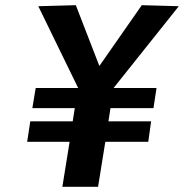

<svg xmlns="http://www.w3.org/2000/svg" viewBox="-20 -722 711 742"><path d="M105 -304 118 -382H282L128 -698L273 -702L364 -467L528 -702L671 -698L419 -382H585L573 -304H407L399 -253H564L553 -174H387L359 0H221L249 -174H85L97 -253H261L269 -304Z"/></svg>

Font: Georama
Style: Bold Italic
Weight: 700
Italic angle: -9°
Designer: Jean-Baptiste Levee
Foundry: Production Type
Version: Version 1.000